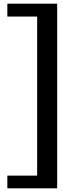

<svg xmlns="http://www.w3.org/2000/svg" viewBox="-20 -875 418 1044"><path d="M291 -855V149H20V80H182V-785H20V-855Z"/></svg>

Font: Domine SemiBold
Style: Regular
Weight: 600
Designer: Pablo Impallari, Rodrigo Fuenzalida, Brenda Gallo
Foundry: Pablo Impallari, Rodrigo Fuenzalida, Brenda Gallo
Version: Version 2.000